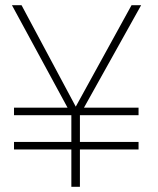

<svg xmlns="http://www.w3.org/2000/svg" viewBox="-20 -720 609 740"><path d="M34 -276H514V-305H34ZM34 -144H514V-173H34ZM487 -700 272 -309 63 -700H26L255 -278V0H288V-277L524 -700Z"/></svg>

Font: Jost ExtraLight
Style: Regular
Weight: 250
Version: Version 3.710